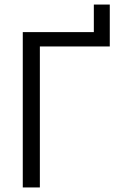

<svg xmlns="http://www.w3.org/2000/svg" viewBox="-20 -823 512 843"><path d="M80 0V-682H392V-803H462V-619H155V0Z"/></svg>

Font: Didact Gothic
Style: Regular
Weight: 400
Designer: Daniel Johnson
Foundry: Daniel Johnson
Version: Version 2.101;PS 002.101;hotconv 1.0.88;makeotf.lib2.5.64775